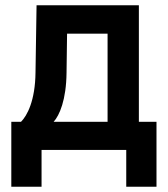

<svg xmlns="http://www.w3.org/2000/svg" viewBox="-20 -570 640 730"><path d="M23 140H138V0H460V140H575V-107H508V-550H119L115 -295C114 -187 83 -130 60 -107H23ZM184 -107C206 -131 232 -190 233 -294L235 -442H389V-107Z"/></svg>

Font: JetBrains Mono
Style: Bold
Weight: 558
Monospace: yes
Designer: Philipp Nurullin, Konstantin Bulenkov
Foundry: JetBrains
Version: Version 2.305